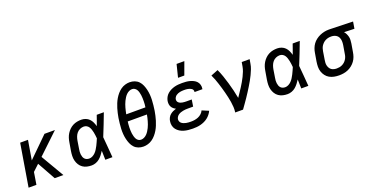

<svg xmlns="http://www.w3.org/2000/svg" viewBox="-29 -1479 4271 2210"><g transform="rotate(-20 2106.0 -374.0)"><path d="M368 0 245 -221 168 -149 144 0H48L134 -520H230L190 -282L432 -520H560L309 -282L474 0Z M820 8Q790 8 762 1.5Q734 -5 711 -21Q688 -37 673 -61Q658 -85 651 -113Q644 -141 645 -171Q646 -201 651 -231L668 -331Q672 -357 680 -382Q688 -407 702.5 -430.5Q717 -454 737 -473.5Q757 -493 781.5 -505.5Q806 -518 832 -523Q858 -528 884 -528Q912 -528 937.5 -518Q963 -508 981 -489.5Q999 -471 1010 -447Q1021 -423 1028 -397Q1040 -428 1050.5 -458.5Q1061 -489 1072 -520H1159Q1133 -453 1107.5 -385.5Q1082 -318 1054 -252Q1061 -189 1065 -126Q1069 -63 1075 0H988Q987 -28 986.5 -56Q986 -84 985 -111Q971 -89 954.5 -67.5Q938 -46 917.5 -28.5Q897 -11 871 -1.5Q845 8 820 8ZM820 -76Q841 -76 861 -86.5Q881 -97 896.5 -113Q912 -129 923.5 -148Q935 -167 945 -186Q955 -205 963.5 -225Q972 -245 981 -265Q979 -284 977 -303Q975 -322 971 -340Q967 -358 961.5 -376Q956 -394 946 -409.5Q936 -425 920 -434.5Q904 -444 884 -444Q861 -444 838 -434Q815 -424 799 -405Q783 -386 774.5 -363Q766 -340 762 -317L746 -217Q743 -201 742 -185Q741 -169 743 -153.5Q745 -138 750 -123.5Q755 -109 765 -98Q775 -87 789.5 -81.5Q804 -76 820 -76Z M1455 8Q1422 8 1393 -3Q1364 -14 1343.5 -36Q1323 -58 1311 -86.5Q1299 -115 1292 -145Q1285 -175 1282.5 -207Q1280 -239 1281.5 -271Q1283 -303 1286.5 -335.5Q1290 -368 1295 -401Q1300 -429 1306 -456.5Q1312 -484 1320.5 -511.5Q1329 -539 1340 -566Q1351 -593 1366 -618.5Q1381 -644 1401 -667.5Q1421 -691 1445.5 -708.5Q1470 -726 1498.5 -734.5Q1527 -743 1554 -743Q1587 -743 1616 -732Q1645 -721 1665.5 -699Q1686 -677 1698 -648.5Q1710 -620 1717 -590Q1724 -560 1726.5 -528Q1729 -496 1727.5 -464Q1726 -432 1722.5 -399.5Q1719 -367 1714 -334Q1709 -306 1703 -278.5Q1697 -251 1688.5 -223.5Q1680 -196 1669 -169Q1658 -142 1643 -116.5Q1628 -91 1608 -67.5Q1588 -44 1563.5 -26.5Q1539 -9 1510.5 -0.5Q1482 8 1455 8ZM1393 -409H1628Q1631 -428 1632.5 -446.5Q1634 -465 1634 -483.5Q1634 -502 1633.5 -520.5Q1633 -539 1630.5 -556.5Q1628 -574 1623.5 -591.5Q1619 -609 1610.5 -624Q1602 -639 1587.5 -649Q1573 -659 1554 -659Q1535 -659 1516.5 -650Q1498 -641 1483.5 -626.5Q1469 -612 1458 -594.5Q1447 -577 1438 -559Q1429 -541 1422.5 -522.5Q1416 -504 1410.5 -485Q1405 -466 1401 -447Q1397 -428 1393 -409ZM1455 -76Q1474 -76 1492.5 -85Q1511 -94 1525.5 -108.5Q1540 -123 1551 -140.5Q1562 -158 1571 -176Q1580 -194 1586.5 -212.5Q1593 -231 1598.5 -250Q1604 -269 1608.5 -288Q1613 -307 1616 -326H1381Q1379 -307 1377 -288.5Q1375 -270 1375 -251.5Q1375 -233 1375.5 -214.5Q1376 -196 1378.5 -178.5Q1381 -161 1386 -143.5Q1391 -126 1399 -111Q1407 -96 1421.5 -86Q1436 -76 1455 -76Z M2059 8Q2031 8 2003 5Q1975 2 1949.5 -5.5Q1924 -13 1901.5 -27Q1879 -41 1862.5 -62Q1846 -83 1840.5 -110Q1835 -137 1840 -165Q1843 -184 1853 -203.5Q1863 -223 1879 -236.5Q1895 -250 1914 -259Q1933 -268 1953 -274Q1937 -282 1924 -293Q1911 -304 1902.5 -319.5Q1894 -335 1892 -353.5Q1890 -372 1893 -391Q1897 -413 1908.5 -435Q1920 -457 1939 -473.5Q1958 -490 1980.5 -501Q2003 -512 2026 -518Q2049 -524 2072.5 -526Q2096 -528 2119 -528Q2143 -528 2167 -526Q2191 -524 2213.5 -518Q2236 -512 2257 -501.5Q2278 -491 2293 -474.5Q2308 -458 2314.5 -435Q2321 -412 2317 -388L2316 -381H2220V-383Q2222 -396 2217 -406.5Q2212 -417 2203 -423.5Q2194 -430 2182.5 -434Q2171 -438 2159.5 -440.5Q2148 -443 2136 -443.5Q2124 -444 2112 -444Q2099 -444 2087 -443Q2075 -442 2062.5 -439.5Q2050 -437 2037.5 -432Q2025 -427 2015 -419.5Q2005 -412 1997.5 -400.5Q1990 -389 1988 -377Q1986 -364 1990 -353Q1994 -342 2003 -334.5Q2012 -327 2023 -322.5Q2034 -318 2046 -316Q2058 -314 2070 -313Q2082 -312 2095 -312H2160L2147 -229H2082Q2068 -229 2053 -228Q2038 -227 2023.5 -224Q2009 -221 1995 -216.5Q1981 -212 1967.5 -203.5Q1954 -195 1945 -182Q1936 -169 1933 -154Q1931 -139 1936.5 -125Q1942 -111 1953 -102.5Q1964 -94 1977.5 -88.5Q1991 -83 2005.5 -80Q2020 -77 2035.5 -76Q2051 -75 2066 -75Q2088 -75 2110.5 -78.5Q2133 -82 2155 -91Q2177 -100 2195.5 -117Q2214 -134 2223 -155L2304 -121Q2294 -99 2278 -79Q2262 -59 2242.5 -44Q2223 -29 2200 -18.5Q2177 -8 2153.5 -2Q2130 4 2106 6Q2082 8 2059 8ZM2097 -600 2136 -756H2231L2174 -600Z M2579 0Q2584 -33 2582 -66Q2580 -99 2575 -130.5Q2570 -162 2563 -193Q2556 -224 2548 -255Q2540 -286 2531 -316.5Q2522 -347 2512.5 -376.5Q2503 -406 2492 -435.5Q2481 -465 2467 -493L2555 -528Q2576 -483 2592 -436.5Q2608 -390 2622 -342Q2636 -294 2648 -245Q2660 -196 2669 -146Q2686 -172 2703.5 -197.5Q2721 -223 2737.5 -249Q2754 -275 2769.5 -301.5Q2785 -328 2798.5 -355.5Q2812 -383 2823 -411Q2834 -439 2839 -468L2848 -520H2945L2936 -468Q2931 -436 2919 -405Q2907 -374 2892.5 -344Q2878 -314 2861.5 -284.5Q2845 -255 2827 -226Q2809 -197 2791 -168.5Q2773 -140 2753.5 -111.5Q2734 -83 2714.5 -55.5Q2695 -28 2675 0Z M3220 8Q3190 8 3162 1.5Q3134 -5 3111 -21Q3088 -37 3073 -61Q3058 -85 3051 -113Q3044 -141 3045 -171Q3046 -201 3051 -231L3068 -331Q3072 -357 3080 -382Q3088 -407 3102.5 -430.5Q3117 -454 3137 -473.5Q3157 -493 3181.5 -505.5Q3206 -518 3232 -523Q3258 -528 3284 -528Q3312 -528 3337.5 -518Q3363 -508 3381 -489.5Q3399 -471 3410 -447Q3421 -423 3428 -397Q3440 -428 3450.5 -458.5Q3461 -489 3472 -520H3559Q3533 -453 3507.5 -385.5Q3482 -318 3454 -252Q3461 -189 3465 -126Q3469 -63 3475 0H3388Q3387 -28 3386.5 -56Q3386 -84 3385 -111Q3371 -89 3354.5 -67.5Q3338 -46 3317.5 -28.5Q3297 -11 3271 -1.5Q3245 8 3220 8ZM3220 -76Q3241 -76 3261 -86.5Q3281 -97 3296.5 -113Q3312 -129 3323.5 -148Q3335 -167 3345 -186Q3355 -205 3363.5 -225Q3372 -245 3381 -265Q3379 -284 3377 -303Q3375 -322 3371 -340Q3367 -358 3361.5 -376Q3356 -394 3346 -409.5Q3336 -425 3320 -434.5Q3304 -444 3284 -444Q3261 -444 3238 -434Q3215 -424 3199 -405Q3183 -386 3174.5 -363Q3166 -340 3162 -317L3146 -217Q3143 -201 3142 -185Q3141 -169 3143 -153.5Q3145 -138 3150 -123.5Q3155 -109 3165 -98Q3175 -87 3189.5 -81.5Q3204 -76 3220 -76Z M3851 8Q3819 8 3789 2Q3759 -4 3733.5 -18.5Q3708 -33 3690 -56.5Q3672 -80 3662.5 -108.5Q3653 -137 3653.5 -168Q3654 -199 3659 -231L3676 -331Q3680 -358 3690 -384.5Q3700 -411 3716.5 -434Q3733 -457 3756.5 -475Q3780 -493 3806 -504.5Q3832 -516 3859.5 -522Q3887 -528 3913 -528H3931L4212 -520L4198 -436L4072 -440Q4085 -426 4093.5 -408.5Q4102 -391 4107 -371.5Q4112 -352 4111 -331Q4110 -310 4107 -289L4090 -189Q4086 -162 4076.5 -135Q4067 -108 4050 -84.5Q4033 -61 4010 -42.5Q3987 -24 3960.5 -12.5Q3934 -1 3906 3.5Q3878 8 3851 8ZM3851 -76Q3868 -76 3885 -79Q3902 -82 3918.5 -90Q3935 -98 3948.5 -110Q3962 -122 3972 -137.5Q3982 -153 3987.5 -169.5Q3993 -186 3995 -203L4012 -303Q4016 -328 4015 -352.5Q4014 -377 4003.5 -398Q3993 -419 3972.5 -430.5Q3952 -442 3927 -444H3908Q3892 -444 3875.5 -440Q3859 -436 3843.5 -428Q3828 -420 3815 -407.5Q3802 -395 3792.5 -380.5Q3783 -366 3778 -350Q3773 -334 3770 -317L3754 -217Q3751 -200 3750 -182.5Q3749 -165 3753 -148.5Q3757 -132 3765.5 -117.5Q3774 -103 3787.5 -93.5Q3801 -84 3817.5 -80Q3834 -76 3851 -76Z"/></g></svg>

Font: Iosevka Medium Extended
Style: Italic
Weight: 500
Width: 7
Italic angle: -9°
Monospace: yes
Designer: Belleve Invis
Foundry: Belleve Invis
Version: Version 32.5.0; ttfautohint (v1.8.4)